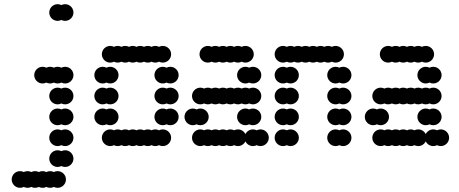

<svg xmlns="http://www.w3.org/2000/svg" viewBox="-20 -700 2200 920"><path d="M36 160C36 182 54 200 76 200C82.5 200 88.6 198.4 94 195.7C99.4 198.4 105.5 200 112 200C118.5 200 124.6 198.4 130 195.7C135.4 198.4 141.5 200 148 200C154.5 200 160.6 198.4 166 195.7C171.4 198.4 177.5 200 184 200C190.5 200 196.6 198.4 202 195.7C207.4 198.4 213.5 200 220 200C226.5 200 232.6 198.4 238 195.7C243.4 198.4 249.5 200 256 200C278 200 296 182 296 160C296 138 278 120 256 120C249.5 120 243.4 121.6 238 124.3C232.6 121.6 226.5 120 220 120C213.5 120 207.4 121.6 202 124.3C196.6 121.6 190.5 120 184 120C177.5 120 171.4 121.6 166 124.3C160.6 121.6 154.5 120 148 120C141.5 120 135.4 121.6 130 124.3C124.6 121.6 118.5 120 112 120C105.5 120 99.4 121.6 94 124.3C88.6 121.6 82.5 120 76 120C54 120 36 138 36 160ZM216 60C216 82 234 100 256 100C262.5 100 268.6 98.4 274 95.7C279.4 98.4 285.5 100 292 100C314 100 332 82 332 60C332 38 314 20 292 20C285.5 20 279.4 21.6 274 24.3C268.6 21.6 262.5 20 256 20C234 20 216 38 216 60ZM216 -40C216 -18 234 0 256 0C262.5 0 268.6 -1.6 274 -4.3C279.4 -1.6 285.5 0 292 0C314 0 332 -18 332 -40C332 -62 314 -80 292 -80C285.5 -80 279.4 -78.4 274 -75.7C268.6 -78.4 262.5 -80 256 -80C234 -80 216 -62 216 -40ZM216 -140C216 -118 234 -100 256 -100C262.5 -100 268.6 -101.6 274 -104.3C279.4 -101.6 285.5 -100 292 -100C314 -100 332 -118 332 -140C332 -162 314 -180 292 -180C285.5 -180 279.4 -178.4 274 -175.7C268.6 -178.4 262.5 -180 256 -180C234 -180 216 -162 216 -140ZM216 -240C216 -218 234 -200 256 -200C262.5 -200 268.6 -201.6 274 -204.3C279.4 -201.6 285.5 -200 292 -200C314 -200 332 -218 332 -240C332 -262 314 -280 292 -280C285.5 -280 279.4 -278.4 274 -275.7C268.6 -278.4 262.5 -280 256 -280C234 -280 216 -262 216 -240ZM144 -340C144 -318 162 -300 184 -300C190.5 -300 196.6 -301.6 202 -304.3C207.4 -301.6 213.5 -300 220 -300C226.5 -300 232.6 -301.6 238 -304.3C243.4 -301.6 249.5 -300 256 -300C262.5 -300 268.6 -301.6 274 -304.3C279.4 -301.6 285.5 -300 292 -300C314 -300 332 -318 332 -340C332 -362 314 -380 292 -380C285.5 -380 279.4 -378.4 274 -375.7C268.6 -378.4 262.5 -380 256 -380C249.5 -380 243.4 -378.4 238 -375.7C232.6 -378.4 226.5 -380 220 -380C213.5 -380 207.4 -378.4 202 -375.7C196.6 -378.4 190.5 -380 184 -380C162 -380 144 -362 144 -340ZM216 -640C216 -618 234 -600 256 -600C262.5 -600 268.6 -601.6 274 -604.3C279.4 -601.6 285.5 -600 292 -600C314 -600 332 -618 332 -640C332 -662 314 -680 292 -680C285.5 -680 279.4 -678.4 274 -675.7C268.6 -678.4 262.5 -680 256 -680C234 -680 216 -662 216 -640Z M468 -40C468 -18 486 0 508 0C514.5 0 520.6 -1.6 526 -4.3C531.4 -1.6 537.5 0 544 0C550.5 0 556.6 -1.6 562 -4.3C567.4 -1.6 573.5 0 580 0C586.5 0 592.6 -1.6 598 -4.3C603.4 -1.6 609.5 0 616 0C622.5 0 628.6 -1.6 634 -4.3C639.4 -1.6 645.5 0 652 0C658.5 0 664.6 -1.6 670 -4.3C675.4 -1.6 681.5 0 688 0C694.5 0 700.6 -1.6 706 -4.3C711.4 -1.6 717.5 0 724 0C730.5 0 736.6 -1.6 742 -4.3C747.4 -1.6 753.5 0 760 0C782 0 800 -18 800 -40C800 -62 782 -80 760 -80C753.5 -80 747.4 -78.4 742 -75.7C736.6 -78.4 730.5 -80 724 -80C717.5 -80 711.4 -78.4 706 -75.7C700.6 -78.4 694.5 -80 688 -80C681.5 -80 675.4 -78.4 670 -75.7C664.6 -78.4 658.5 -80 652 -80C645.5 -80 639.4 -78.4 634 -75.7C628.6 -78.4 622.5 -80 616 -80C609.5 -80 603.4 -78.4 598 -75.7C592.6 -78.4 586.5 -80 580 -80C573.5 -80 567.4 -78.4 562 -75.7C556.6 -78.4 550.5 -80 544 -80C537.5 -80 531.4 -78.4 526 -75.7C520.6 -78.4 514.5 -80 508 -80C486 -80 468 -62 468 -40ZM720 -140C720 -118 738 -100 760 -100C766.5 -100 772.6 -101.6 778 -104.3C783.4 -101.6 789.5 -100 796 -100C818 -100 836 -118 836 -140C836 -162 818 -180 796 -180C789.5 -180 783.4 -178.4 778 -175.7C772.6 -178.4 766.5 -180 760 -180C738 -180 720 -162 720 -140ZM432 -140C432 -118 450 -100 472 -100C478.5 -100 484.6 -101.6 490 -104.3C495.4 -101.6 501.5 -100 508 -100C530 -100 548 -118 548 -140C548 -162 530 -180 508 -180C501.5 -180 495.4 -178.4 490 -175.7C484.6 -178.4 478.5 -180 472 -180C450 -180 432 -162 432 -140ZM720 -240C720 -218 738 -200 760 -200C766.5 -200 772.6 -201.6 778 -204.3C783.4 -201.6 789.5 -200 796 -200C818 -200 836 -218 836 -240C836 -262 818 -280 796 -280C789.5 -280 783.4 -278.4 778 -275.7C772.6 -278.4 766.5 -280 760 -280C738 -280 720 -262 720 -240ZM432 -240C432 -218 450 -200 472 -200C478.5 -200 484.6 -201.6 490 -204.3C495.4 -201.6 501.5 -200 508 -200C530 -200 548 -218 548 -240C548 -262 530 -280 508 -280C501.5 -280 495.4 -278.4 490 -275.7C484.6 -278.4 478.5 -280 472 -280C450 -280 432 -262 432 -240ZM720 -340C720 -318 738 -300 760 -300C766.5 -300 772.6 -301.6 778 -304.3C783.4 -301.6 789.5 -300 796 -300C818 -300 836 -318 836 -340C836 -362 818 -380 796 -380C789.5 -380 783.4 -378.4 778 -375.7C772.6 -378.4 766.5 -380 760 -380C738 -380 720 -362 720 -340ZM432 -340C432 -318 450 -300 472 -300C478.5 -300 484.6 -301.6 490 -304.3C495.4 -301.6 501.5 -300 508 -300C530 -300 548 -318 548 -340C548 -362 530 -380 508 -380C501.5 -380 495.4 -378.4 490 -375.7C484.6 -378.4 478.5 -380 472 -380C450 -380 432 -362 432 -340ZM468 -440C468 -418 486 -400 508 -400C514.5 -400 520.6 -401.6 526 -404.3C531.4 -401.6 537.5 -400 544 -400C550.5 -400 556.6 -401.6 562 -404.3C567.4 -401.6 573.5 -400 580 -400C586.5 -400 592.6 -401.6 598 -404.3C603.4 -401.6 609.5 -400 616 -400C622.5 -400 628.6 -401.6 634 -404.3C639.4 -401.6 645.5 -400 652 -400C658.5 -400 664.6 -401.6 670 -404.3C675.4 -401.6 681.5 -400 688 -400C694.5 -400 700.6 -401.6 706 -404.3C711.4 -401.6 717.5 -400 724 -400C730.5 -400 736.6 -401.6 742 -404.3C747.4 -401.6 753.5 -400 760 -400C782 -400 800 -418 800 -440C800 -462 782 -480 760 -480C753.5 -480 747.4 -478.4 742 -475.7C736.6 -478.4 730.5 -480 724 -480C717.5 -480 711.4 -478.4 706 -475.7C700.6 -478.4 694.5 -480 688 -480C681.5 -480 675.4 -478.4 670 -475.7C664.6 -478.4 658.5 -480 652 -480C645.5 -480 639.4 -478.4 634 -475.7C628.6 -478.4 622.5 -480 616 -480C609.5 -480 603.4 -478.4 598 -475.7C592.6 -478.4 586.5 -480 580 -480C573.5 -480 567.4 -478.4 562 -475.7C556.6 -478.4 550.5 -480 544 -480C537.5 -480 531.4 -478.4 526 -475.7C520.6 -478.4 514.5 -480 508 -480C486 -480 468 -462 468 -440Z M900 -40C900 -18 918 0 940 0C946.5 0 952.6 -1.6 958 -4.3C963.4 -1.6 969.5 0 976 0C982.5 0 988.6 -1.6 994 -4.3C999.4 -1.6 1005.5 0 1012 0C1018.5 0 1024.6 -1.6 1030 -4.3C1035.4 -1.6 1041.5 0 1048 0C1054.5 0 1060.6 -1.6 1066 -4.3C1071.4 -1.6 1077.5 0 1084 0C1090.5 0 1096.6 -1.6 1102 -4.3C1107.4 -1.6 1113.5 0 1120 0C1135.8 0 1149.5 -9.3 1156 -22.6C1162.5 -9.3 1176.2 0 1192 0C1198.5 0 1204.6 -1.6 1210 -4.3C1215.4 -1.6 1221.5 0 1228 0C1250 0 1268 -18 1268 -40C1268 -62 1250 -80 1228 -80C1221.5 -80 1215.4 -78.4 1210 -75.7C1204.6 -78.4 1198.5 -80 1192 -80C1176.2 -80 1162.5 -70.7 1156 -57.4C1149.5 -70.7 1135.8 -80 1120 -80C1113.5 -80 1107.4 -78.4 1102 -75.7C1096.6 -78.4 1090.5 -80 1084 -80C1077.5 -80 1071.4 -78.4 1066 -75.7C1060.6 -78.4 1054.5 -80 1048 -80C1041.5 -80 1035.4 -78.4 1030 -75.7C1024.6 -78.4 1018.5 -80 1012 -80C1005.5 -80 999.4 -78.4 994 -75.7C988.6 -78.4 982.5 -80 976 -80C969.5 -80 963.4 -78.4 958 -75.7C952.6 -78.4 946.5 -80 940 -80C918 -80 900 -62 900 -40ZM1116 -140C1116 -118 1134 -100 1156 -100C1162.5 -100 1168.6 -101.6 1174 -104.3C1179.4 -101.6 1185.5 -100 1192 -100C1214 -100 1232 -118 1232 -140C1232 -162 1214 -180 1192 -180C1185.5 -180 1179.4 -178.4 1174 -175.7C1168.6 -178.4 1162.5 -180 1156 -180C1134 -180 1116 -162 1116 -140ZM864 -140C864 -118 882 -100 904 -100C910.5 -100 916.6 -101.6 922 -104.3C927.4 -101.6 933.5 -100 940 -100C962 -100 980 -118 980 -140C980 -162 962 -180 940 -180C933.5 -180 927.4 -178.4 922 -175.7C916.6 -178.4 910.5 -180 904 -180C882 -180 864 -162 864 -140ZM900 -240C900 -218 918 -200 940 -200C946.5 -200 952.6 -201.6 958 -204.3C963.4 -201.6 969.5 -200 976 -200C982.5 -200 988.6 -201.6 994 -204.3C999.4 -201.6 1005.5 -200 1012 -200C1018.5 -200 1024.6 -201.6 1030 -204.3C1035.4 -201.6 1041.5 -200 1048 -200C1054.5 -200 1060.6 -201.6 1066 -204.3C1071.4 -201.6 1077.5 -200 1084 -200C1090.5 -200 1096.6 -201.6 1102 -204.3C1107.4 -201.6 1113.5 -200 1120 -200C1126.5 -200 1132.6 -201.6 1138 -204.3C1143.4 -201.6 1149.5 -200 1156 -200C1162.5 -200 1168.6 -201.6 1174 -204.3C1179.4 -201.6 1185.5 -200 1192 -200C1214 -200 1232 -218 1232 -240C1232 -262 1214 -280 1192 -280C1185.5 -280 1179.4 -278.4 1174 -275.7C1168.6 -278.4 1162.5 -280 1156 -280C1149.5 -280 1143.4 -278.4 1138 -275.7C1132.6 -278.4 1126.5 -280 1120 -280C1113.5 -280 1107.4 -278.4 1102 -275.7C1096.6 -278.4 1090.5 -280 1084 -280C1077.5 -280 1071.4 -278.4 1066 -275.7C1060.6 -278.4 1054.5 -280 1048 -280C1041.5 -280 1035.4 -278.4 1030 -275.7C1024.6 -278.4 1018.5 -280 1012 -280C1005.5 -280 999.4 -278.4 994 -275.7C988.6 -278.4 982.5 -280 976 -280C969.5 -280 963.4 -278.4 958 -275.7C952.6 -278.4 946.5 -280 940 -280C918 -280 900 -262 900 -240ZM1116 -340C1116 -318 1134 -300 1156 -300C1162.5 -300 1168.6 -301.6 1174 -304.3C1179.4 -301.6 1185.5 -300 1192 -300C1214 -300 1232 -318 1232 -340C1232 -362 1214 -380 1192 -380C1185.5 -380 1179.4 -378.4 1174 -375.7C1168.6 -378.4 1162.5 -380 1156 -380C1134 -380 1116 -362 1116 -340ZM936 -440C936 -418 954 -400 976 -400C982.5 -400 988.6 -401.6 994 -404.3C999.4 -401.6 1005.5 -400 1012 -400C1018.5 -400 1024.6 -401.6 1030 -404.3C1035.4 -401.6 1041.5 -400 1048 -400C1054.5 -400 1060.6 -401.6 1066 -404.3C1071.4 -401.6 1077.5 -400 1084 -400C1090.5 -400 1096.6 -401.6 1102 -404.3C1107.4 -401.6 1113.5 -400 1120 -400C1126.5 -400 1132.6 -401.6 1138 -404.3C1143.4 -401.6 1149.5 -400 1156 -400C1178 -400 1196 -418 1196 -440C1196 -462 1178 -480 1156 -480C1149.5 -480 1143.4 -478.4 1138 -475.7C1132.6 -478.4 1126.5 -480 1120 -480C1113.5 -480 1107.4 -478.4 1102 -475.7C1096.6 -478.4 1090.5 -480 1084 -480C1077.5 -480 1071.4 -478.4 1066 -475.7C1060.6 -478.4 1054.5 -480 1048 -480C1041.5 -480 1035.4 -478.4 1030 -475.7C1024.6 -478.4 1018.5 -480 1012 -480C1005.5 -480 999.4 -478.4 994 -475.7C988.6 -478.4 982.5 -480 976 -480C954 -480 936 -462 936 -440Z M1548 -40C1548 -18 1566 0 1588 0C1594.5 0 1600.6 -1.6 1606 -4.3C1611.4 -1.6 1617.5 0 1624 0C1646 0 1664 -18 1664 -40C1664 -62 1646 -80 1624 -80C1617.5 -80 1611.4 -78.4 1606 -75.7C1600.6 -78.4 1594.5 -80 1588 -80C1566 -80 1548 -62 1548 -40ZM1296 -40C1296 -18 1314 0 1336 0C1342.5 0 1348.6 -1.6 1354 -4.3C1359.4 -1.6 1365.5 0 1372 0C1394 0 1412 -18 1412 -40C1412 -62 1394 -80 1372 -80C1365.5 -80 1359.4 -78.4 1354 -75.7C1348.6 -78.4 1342.5 -80 1336 -80C1314 -80 1296 -62 1296 -40ZM1548 -140C1548 -118 1566 -100 1588 -100C1594.5 -100 1600.6 -101.6 1606 -104.3C1611.4 -101.6 1617.5 -100 1624 -100C1646 -100 1664 -118 1664 -140C1664 -162 1646 -180 1624 -180C1617.5 -180 1611.4 -178.4 1606 -175.7C1600.6 -178.4 1594.5 -180 1588 -180C1566 -180 1548 -162 1548 -140ZM1296 -140C1296 -118 1314 -100 1336 -100C1342.5 -100 1348.6 -101.6 1354 -104.3C1359.4 -101.6 1365.5 -100 1372 -100C1394 -100 1412 -118 1412 -140C1412 -162 1394 -180 1372 -180C1365.5 -180 1359.4 -178.4 1354 -175.7C1348.6 -178.4 1342.5 -180 1336 -180C1314 -180 1296 -162 1296 -140ZM1548 -240C1548 -218 1566 -200 1588 -200C1594.5 -200 1600.6 -201.6 1606 -204.3C1611.4 -201.6 1617.5 -200 1624 -200C1646 -200 1664 -218 1664 -240C1664 -262 1646 -280 1624 -280C1617.5 -280 1611.4 -278.4 1606 -275.7C1600.6 -278.4 1594.5 -280 1588 -280C1566 -280 1548 -262 1548 -240ZM1296 -240C1296 -218 1314 -200 1336 -200C1342.5 -200 1348.6 -201.6 1354 -204.3C1359.4 -201.6 1365.5 -200 1372 -200C1394 -200 1412 -218 1412 -240C1412 -262 1394 -280 1372 -280C1365.5 -280 1359.4 -278.4 1354 -275.7C1348.6 -278.4 1342.5 -280 1336 -280C1314 -280 1296 -262 1296 -240ZM1548 -340C1548 -318 1566 -300 1588 -300C1594.5 -300 1600.6 -301.6 1606 -304.3C1611.4 -301.6 1617.5 -300 1624 -300C1646 -300 1664 -318 1664 -340C1664 -362 1646 -380 1624 -380C1617.5 -380 1611.4 -378.4 1606 -375.7C1600.6 -378.4 1594.5 -380 1588 -380C1566 -380 1548 -362 1548 -340ZM1296 -340C1296 -318 1314 -300 1336 -300C1342.5 -300 1348.6 -301.6 1354 -304.3C1359.4 -301.6 1365.5 -300 1372 -300C1394 -300 1412 -318 1412 -340C1412 -362 1394 -380 1372 -380C1365.5 -380 1359.4 -378.4 1354 -375.7C1348.6 -378.4 1342.5 -380 1336 -380C1314 -380 1296 -362 1296 -340ZM1296 -440C1296 -418 1314 -400 1336 -400C1342.5 -400 1348.6 -401.6 1354 -404.3C1359.4 -401.6 1365.5 -400 1372 -400C1378.5 -400 1384.6 -401.6 1390 -404.3C1395.4 -401.6 1401.5 -400 1408 -400C1414.5 -400 1420.6 -401.6 1426 -404.3C1431.4 -401.6 1437.5 -400 1444 -400C1450.5 -400 1456.6 -401.6 1462 -404.3C1467.4 -401.6 1473.5 -400 1480 -400C1486.5 -400 1492.6 -401.6 1498 -404.3C1503.4 -401.6 1509.5 -400 1516 -400C1522.5 -400 1528.6 -401.6 1534 -404.3C1539.4 -401.6 1545.5 -400 1552 -400C1558.5 -400 1564.6 -401.6 1570 -404.3C1575.4 -401.6 1581.5 -400 1588 -400C1610 -400 1628 -418 1628 -440C1628 -462 1610 -480 1588 -480C1581.5 -480 1575.4 -478.4 1570 -475.7C1564.6 -478.4 1558.5 -480 1552 -480C1545.5 -480 1539.4 -478.4 1534 -475.7C1528.6 -478.4 1522.5 -480 1516 -480C1509.5 -480 1503.4 -478.4 1498 -475.7C1492.6 -478.4 1486.5 -480 1480 -480C1473.5 -480 1467.4 -478.4 1462 -475.7C1456.6 -478.4 1450.5 -480 1444 -480C1437.5 -480 1431.4 -478.4 1426 -475.7C1420.6 -478.4 1414.5 -480 1408 -480C1401.5 -480 1395.4 -478.4 1390 -475.7C1384.6 -478.4 1378.5 -480 1372 -480C1365.5 -480 1359.4 -478.4 1354 -475.7C1348.6 -478.4 1342.5 -480 1336 -480C1314 -480 1296 -462 1296 -440Z M1764 -40C1764 -18 1782 0 1804 0C1810.5 0 1816.6 -1.6 1822 -4.3C1827.4 -1.6 1833.5 0 1840 0C1846.5 0 1852.6 -1.6 1858 -4.3C1863.4 -1.6 1869.5 0 1876 0C1882.5 0 1888.6 -1.6 1894 -4.3C1899.4 -1.6 1905.5 0 1912 0C1918.5 0 1924.6 -1.6 1930 -4.3C1935.4 -1.6 1941.5 0 1948 0C1954.5 0 1960.6 -1.6 1966 -4.3C1971.4 -1.6 1977.5 0 1984 0C1999.8 0 2013.5 -9.3 2020 -22.6C2026.5 -9.3 2040.2 0 2056 0C2062.5 0 2068.6 -1.6 2074 -4.3C2079.4 -1.6 2085.5 0 2092 0C2114 0 2132 -18 2132 -40C2132 -62 2114 -80 2092 -80C2085.5 -80 2079.4 -78.4 2074 -75.7C2068.6 -78.4 2062.5 -80 2056 -80C2040.2 -80 2026.5 -70.7 2020 -57.4C2013.5 -70.7 1999.8 -80 1984 -80C1977.5 -80 1971.4 -78.4 1966 -75.7C1960.6 -78.4 1954.5 -80 1948 -80C1941.5 -80 1935.4 -78.4 1930 -75.7C1924.6 -78.4 1918.5 -80 1912 -80C1905.5 -80 1899.4 -78.4 1894 -75.7C1888.6 -78.4 1882.5 -80 1876 -80C1869.5 -80 1863.4 -78.4 1858 -75.7C1852.6 -78.4 1846.5 -80 1840 -80C1833.5 -80 1827.4 -78.4 1822 -75.7C1816.6 -78.4 1810.5 -80 1804 -80C1782 -80 1764 -62 1764 -40ZM1980 -140C1980 -118 1998 -100 2020 -100C2026.5 -100 2032.6 -101.6 2038 -104.3C2043.4 -101.6 2049.5 -100 2056 -100C2078 -100 2096 -118 2096 -140C2096 -162 2078 -180 2056 -180C2049.5 -180 2043.4 -178.4 2038 -175.7C2032.6 -178.4 2026.5 -180 2020 -180C1998 -180 1980 -162 1980 -140ZM1728 -140C1728 -118 1746 -100 1768 -100C1774.5 -100 1780.6 -101.6 1786 -104.3C1791.4 -101.6 1797.5 -100 1804 -100C1826 -100 1844 -118 1844 -140C1844 -162 1826 -180 1804 -180C1797.5 -180 1791.4 -178.4 1786 -175.7C1780.6 -178.4 1774.5 -180 1768 -180C1746 -180 1728 -162 1728 -140ZM1764 -240C1764 -218 1782 -200 1804 -200C1810.5 -200 1816.6 -201.6 1822 -204.3C1827.4 -201.6 1833.5 -200 1840 -200C1846.5 -200 1852.6 -201.6 1858 -204.3C1863.4 -201.6 1869.5 -200 1876 -200C1882.5 -200 1888.6 -201.6 1894 -204.3C1899.4 -201.6 1905.5 -200 1912 -200C1918.5 -200 1924.6 -201.6 1930 -204.3C1935.4 -201.6 1941.5 -200 1948 -200C1954.5 -200 1960.6 -201.6 1966 -204.3C1971.4 -201.6 1977.5 -200 1984 -200C1990.5 -200 1996.6 -201.6 2002 -204.3C2007.4 -201.6 2013.5 -200 2020 -200C2026.5 -200 2032.6 -201.6 2038 -204.3C2043.4 -201.6 2049.5 -200 2056 -200C2078 -200 2096 -218 2096 -240C2096 -262 2078 -280 2056 -280C2049.5 -280 2043.4 -278.4 2038 -275.7C2032.6 -278.4 2026.5 -280 2020 -280C2013.5 -280 2007.4 -278.4 2002 -275.7C1996.6 -278.4 1990.5 -280 1984 -280C1977.5 -280 1971.4 -278.4 1966 -275.7C1960.6 -278.4 1954.5 -280 1948 -280C1941.5 -280 1935.4 -278.4 1930 -275.7C1924.6 -278.4 1918.5 -280 1912 -280C1905.5 -280 1899.4 -278.4 1894 -275.7C1888.6 -278.4 1882.5 -280 1876 -280C1869.5 -280 1863.4 -278.4 1858 -275.7C1852.6 -278.4 1846.5 -280 1840 -280C1833.5 -280 1827.4 -278.4 1822 -275.7C1816.6 -278.4 1810.5 -280 1804 -280C1782 -280 1764 -262 1764 -240ZM1980 -340C1980 -318 1998 -300 2020 -300C2026.5 -300 2032.6 -301.6 2038 -304.3C2043.4 -301.6 2049.5 -300 2056 -300C2078 -300 2096 -318 2096 -340C2096 -362 2078 -380 2056 -380C2049.5 -380 2043.4 -378.4 2038 -375.7C2032.6 -378.4 2026.5 -380 2020 -380C1998 -380 1980 -362 1980 -340ZM1800 -440C1800 -418 1818 -400 1840 -400C1846.5 -400 1852.6 -401.6 1858 -404.3C1863.4 -401.6 1869.5 -400 1876 -400C1882.5 -400 1888.6 -401.6 1894 -404.3C1899.4 -401.6 1905.5 -400 1912 -400C1918.5 -400 1924.6 -401.6 1930 -404.3C1935.4 -401.6 1941.5 -400 1948 -400C1954.5 -400 1960.6 -401.6 1966 -404.3C1971.4 -401.6 1977.5 -400 1984 -400C1990.5 -400 1996.6 -401.6 2002 -404.3C2007.4 -401.6 2013.5 -400 2020 -400C2042 -400 2060 -418 2060 -440C2060 -462 2042 -480 2020 -480C2013.5 -480 2007.4 -478.4 2002 -475.7C1996.6 -478.4 1990.5 -480 1984 -480C1977.5 -480 1971.4 -478.4 1966 -475.7C1960.6 -478.4 1954.5 -480 1948 -480C1941.5 -480 1935.4 -478.4 1930 -475.7C1924.6 -478.4 1918.5 -480 1912 -480C1905.5 -480 1899.4 -478.4 1894 -475.7C1888.6 -478.4 1882.5 -480 1876 -480C1869.5 -480 1863.4 -478.4 1858 -475.7C1852.6 -478.4 1846.5 -480 1840 -480C1818 -480 1800 -462 1800 -440Z"/></svg>

Font: Dotrice Condensed
Style: Bold
Weight: 700
Width: 2
Monospace: yes
Designer: Paul Flo Williams
Foundry: His Deeds Are Dust
Version: Version 1.001